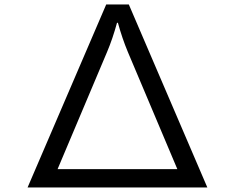

<svg xmlns="http://www.w3.org/2000/svg" viewBox="-20 -805 1040 850"><path d="M450.2 -785.2H550.3L897.9 24.9H102.1ZM765.1 -56.2 545.9 -575.2Q521 -634.8 502 -704.1H498Q478.5 -632.8 454.1 -575.2L234.9 -56.2Z"/></svg>

Font: BIZ UDGothic
Style: Regular
Weight: 400
Monospace: yes
Designer: TypeBank Co., Ltd.
Foundry: Morisawa Inc.
Version: Version 1.05